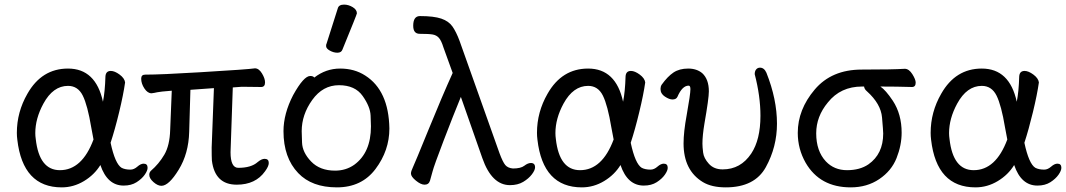

<svg xmlns="http://www.w3.org/2000/svg" viewBox="-20 -790 4630 834"><path d="M240.2 -50.8Q336.4 -50.8 386.2 -184.1L376.5 -235.8Q360.4 -333 339.4 -375Q318.4 -417 275.4 -417Q210.4 -417 168.5 -339.8Q133.3 -274.9 133.3 -211.9Q133.3 -199.2 135.3 -186Q150.4 -50.8 240.2 -50.8ZM248 23.9Q79.1 23.9 55.2 -183.1Q53.2 -198.2 53.2 -212.9Q53.2 -303.2 99.1 -382.8Q161.1 -492.2 275.4 -492.2Q396 -492.2 427.2 -348.1Q436 -391.1 438 -458Q439.5 -481.9 461.4 -481.9Q478 -481.9 499.5 -466.1Q521 -450.2 523.4 -432.1Q516.1 -379.9 497.6 -303Q479 -226.1 460.4 -169.9Q480 -78.1 508.3 -61Q523.4 -53.2 546.4 -53.2Q562 -53.2 576.7 -66.2Q591.3 -79.1 604 -79.1Q621.1 -79.1 621.1 -61Q621.1 -48.8 608.6 -31Q596.2 -13.2 573.2 1.5Q550.3 16.1 517.1 16.1Q446.3 16.1 416 -73.2Q390.1 -30.8 344.7 -3.4Q299.3 23.9 248 23.9Z M681.2 17.1Q665 17.1 646.7 1Q628.4 -15.1 628.4 -30.8Q628.4 -41 635.3 -47.9Q670.4 -78.1 693.8 -118.2Q717.3 -158.2 719.2 -226.1L726.1 -396Q675.3 -392.1 662.8 -389.2Q650.4 -386.2 638.2 -384.8Q621.1 -384.8 607.2 -405.8Q593.3 -426.8 593.3 -448.2Q593.3 -465.8 610.4 -465.8Q679.2 -465.8 848.1 -476.1Q1061 -488.8 1087.4 -493.2Q1104.5 -493.2 1117.9 -471.2Q1131.3 -449.2 1131.3 -432.1Q1131.3 -412.1 1114.3 -412.1L1030.3 -413.1L991.2 -410.2L981.4 -128.9Q981.4 -61 1015.1 -61Q1071.3 -61 1099.1 -85.9Q1116.2 -100.1 1129.4 -100.1Q1147.5 -100.1 1147.5 -82Q1147.5 -67.9 1131.3 -45.9Q1090.3 12.2 1008.3 12.2Q913.1 12.2 900.4 -92.8Q899.4 -108.9 899.4 -148.9L909.2 -407.2L807.1 -399.9Q804.2 -312 801.8 -217.5Q799.3 -123 756.3 -53Q713.4 17.1 681.2 17.1Z M1435.5 -48.8Q1482.4 -48.8 1518.6 -74.2Q1591.3 -127 1591.3 -241.2Q1591.3 -249 1589.8 -287.6Q1588.4 -326.2 1555.4 -373Q1522.5 -419.9 1452.4 -419.9Q1382.3 -419.9 1336.4 -356Q1290.5 -292 1290.5 -220.2Q1290.5 -213.9 1292 -170.9Q1293.5 -127.9 1331.5 -88.4Q1369.6 -48.8 1435.5 -48.8ZM1443.4 23.9Q1334.5 23.9 1275.4 -38.1Q1211.4 -105 1211.4 -220.2Q1211.4 -295.9 1253.4 -377Q1299.3 -460 1327.6 -460Q1340.3 -460 1345.2 -453.1Q1395.5 -492.2 1457.5 -492.2Q1519.5 -492.2 1566.4 -461.9Q1668.5 -397 1671.4 -231.9Q1671.4 -136.2 1611.3 -56.2Q1551.3 23.9 1443.4 23.9ZM1445.3 -561Q1429.2 -561 1412.8 -570.1Q1396.5 -579.1 1396.5 -589.8Q1396.5 -598.1 1398.4 -600.1L1447.3 -753.9Q1451.7 -770 1474.6 -770Q1493.7 -770 1512 -759Q1530.3 -748 1530.3 -731.9Q1530.3 -728 1467.3 -574.2Q1462.4 -561 1445.3 -561Z M2195.3 14.2Q2116.2 14.2 2075.2 -103L1981.9 -369.1Q1948.2 -287.1 1906.7 -178.5Q1865.2 -69.8 1859.1 -45.9Q1853 -22 1847.7 -4.9Q1842.3 12.2 1824.2 12.2Q1808.1 12.2 1786.6 -5.4Q1765.1 -22.9 1765.1 -36.1Q1765.1 -45.9 1773.2 -62.5Q1781.2 -79.1 1841.3 -226.6Q1901.4 -374 1946.3 -473.1L1906.2 -584Q1897 -613.8 1886.5 -625.5Q1876 -637.2 1859.6 -640.1Q1843.3 -643.1 1803.2 -643.1Q1774.9 -643.1 1774.9 -678.2Q1774.9 -720.2 1804.2 -720.2Q1864.3 -720.2 1896.7 -709.2Q1929.2 -698.2 1945.6 -674.6Q1961.9 -650.9 1976.1 -612.8L2149.9 -124Q2164.1 -85.9 2175 -73Q2186 -60.1 2208 -58.1Q2242.2 -58.1 2257.6 -70.1Q2272.9 -82 2286.1 -82Q2304.2 -82 2304.2 -63Q2304.2 -50.8 2290.3 -32.5Q2276.4 -14.2 2252.7 0Q2229 14.2 2195.3 14.2Z M2499.5 -50.8Q2595.7 -50.8 2645.5 -184.1L2635.7 -235.8Q2619.6 -333 2598.6 -375Q2577.6 -417 2534.7 -417Q2469.7 -417 2427.7 -339.8Q2392.6 -274.9 2392.6 -211.9Q2392.6 -199.2 2394.5 -186Q2409.7 -50.8 2499.5 -50.8ZM2507.3 23.9Q2338.4 23.9 2314.5 -183.1Q2312.5 -198.2 2312.5 -212.9Q2312.5 -303.2 2358.4 -382.8Q2420.4 -492.2 2534.7 -492.2Q2655.3 -492.2 2686.5 -348.1Q2695.3 -391.1 2697.3 -458Q2698.7 -481.9 2720.7 -481.9Q2737.3 -481.9 2758.8 -466.1Q2780.3 -450.2 2782.7 -432.1Q2775.4 -379.9 2756.8 -303Q2738.3 -226.1 2719.7 -169.9Q2739.3 -78.1 2767.6 -61Q2782.7 -53.2 2805.7 -53.2Q2821.3 -53.2 2835.9 -66.2Q2850.6 -79.1 2863.3 -79.1Q2880.4 -79.1 2880.4 -61Q2880.4 -48.8 2867.9 -31Q2855.5 -13.2 2832.5 1.5Q2809.6 16.1 2776.4 16.1Q2705.6 16.1 2675.3 -73.2Q2649.4 -30.8 2604 -3.4Q2558.6 23.9 2507.3 23.9Z M3132.3 23.9Q3071.3 23.9 3033.2 1Q2949.2 -49.8 2949.2 -167Q2949.2 -216.8 2962.9 -291Q2979 -380.9 2979 -402.8Q2979 -418 2971.2 -418Q2943.4 -418 2922.4 -369.1Q2917 -357.9 2900.9 -357.9Q2887.2 -357.9 2868.2 -370.4Q2849.1 -382.8 2849.1 -403.8Q2849.1 -414.1 2854 -421.9Q2879.9 -458 2905.5 -475.1Q2931.2 -492.2 2969.2 -492.2Q3006.3 -492.2 3030.3 -472.2Q3059.1 -445.8 3059.1 -393.1Q3059.1 -362.8 3040 -253.9Q3031.2 -201.2 3031.2 -166Q3031.2 -151.9 3034.2 -127.4Q3037.1 -103 3059.1 -78.6Q3081.1 -54.2 3119.1 -54.2Q3197.3 -54.2 3243.2 -123Q3283.2 -183.1 3283.2 -287.1Q3283.2 -372.1 3258.3 -467.8Q3258.3 -481 3264.6 -488.5Q3271 -496.1 3281.2 -496.1Q3299.3 -496.1 3309.1 -474.1Q3355 -358.9 3355 -252.9Q3355 -151.9 3306.6 -64Q3258.3 23.9 3132.3 23.9Z M3752.4 -76.2Q3816.4 -121.1 3816.4 -210Q3816.4 -221.2 3811.3 -280Q3806.2 -338.9 3746.1 -393.1Q3734.4 -402.8 3733.4 -414.1H3724.1Q3631.3 -414.1 3576.2 -345.2Q3525.4 -284.2 3525.4 -210.9Q3525.4 -133.8 3567.4 -88.9Q3603.5 -50.8 3659.4 -50.8Q3715.3 -50.8 3752.4 -76.2ZM3675.3 23.9Q3541.5 23.9 3479.5 -83Q3445.3 -143.1 3445.3 -212.9Q3445.3 -314 3518.8 -400.9Q3592.3 -487.8 3723.1 -487.8Q3859.4 -487.8 3910.2 -491.2Q3928.2 -491.2 3942.9 -468Q3957.5 -444.8 3957.5 -431.2Q3957.5 -412.1 3941.4 -412.1Q3874.5 -414.1 3804.2 -414.1Q3827.1 -398.9 3858.4 -352.1Q3896.5 -293.9 3896.5 -213.9Q3896.5 -159.2 3874.5 -103.5Q3852.5 -47.9 3799.3 -12Q3746.1 23.9 3675.3 23.9Z M4209.5 -50.8Q4305.7 -50.8 4355.5 -184.1L4345.7 -235.8Q4329.6 -333 4308.6 -375Q4287.6 -417 4244.6 -417Q4179.7 -417 4137.7 -339.8Q4102.5 -274.9 4102.5 -211.9Q4102.5 -199.2 4104.5 -186Q4119.6 -50.8 4209.5 -50.8ZM4217.3 23.9Q4048.3 23.9 4024.4 -183.1Q4022.5 -198.2 4022.5 -212.9Q4022.5 -303.2 4068.4 -382.8Q4130.4 -492.2 4244.6 -492.2Q4365.2 -492.2 4396.5 -348.1Q4405.3 -391.1 4407.2 -458Q4408.7 -481.9 4430.7 -481.9Q4447.3 -481.9 4468.8 -466.1Q4490.2 -450.2 4492.7 -432.1Q4485.4 -379.9 4466.8 -303Q4448.2 -226.1 4429.7 -169.9Q4449.2 -78.1 4477.5 -61Q4492.7 -53.2 4515.6 -53.2Q4531.2 -53.2 4545.9 -66.2Q4560.5 -79.1 4573.2 -79.1Q4590.3 -79.1 4590.3 -61Q4590.3 -48.8 4577.9 -31Q4565.4 -13.2 4542.5 1.5Q4519.5 16.1 4486.3 16.1Q4415.5 16.1 4385.3 -73.2Q4359.4 -30.8 4314 -3.4Q4268.6 23.9 4217.3 23.9Z"/></svg>

Font: LXGW WenKai GB Screen
Style: Regular
Weight: 400
Designer: LXGW / Fontworks Inc.
Foundry: LXGW / Fontworks Inc.
Version: Version 1.321;February 19, 2024;FontCreator 14.0.0.2901 64-b